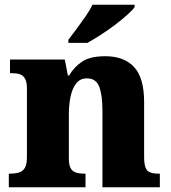

<svg xmlns="http://www.w3.org/2000/svg" viewBox="-20 -786 716 806"><path d="M17 0V-57H21Q44 -57 60 -62Q76 -67 84.5 -81.5Q93 -96 93 -125V-415Q93 -442 85 -456Q77 -470 62.5 -474.5Q48 -479 26 -479H22V-536H252L265 -469H270Q291 -505 325 -527.5Q359 -550 422 -550Q501 -550 543 -504.5Q585 -459 585 -358V-128Q585 -98 591 -82.5Q597 -67 611 -62Q625 -57 647 -57H651V0H410V-322Q410 -387 396.5 -422Q383 -457 345 -457Q316 -457 299.5 -435.5Q283 -414 276 -379.5Q269 -345 269 -305V-122Q269 -95 276 -81Q283 -67 298 -62Q313 -57 335 -57H339V0ZM267 -619Q282 -638 301 -664Q320 -690 339 -717Q358 -744 368 -766H545V-756Q536 -743 513.5 -723Q491 -703 462 -681Q433 -659 402.5 -639.5Q372 -620 347 -606H267Z"/></svg>

Font: Noto Serif Hebrew ExtraBold
Style: Regular
Weight: 800
Version: Version 2.003